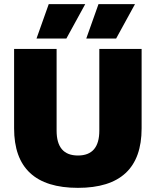

<svg xmlns="http://www.w3.org/2000/svg" viewBox="-20 -896 751 926"><path d="M663 -660V-277Q663 10 356 10Q48 10 48 -277V-660H253V-266Q253 -146 356 -146Q459 -146 459 -266V-660ZM455 -876H631L540 -710H396ZM215 -876H391L300 -710H156Z"/></svg>

Font: Work Sans ExtraBold
Style: Regular
Weight: 800
Designer: Wei Huang
Foundry: Wei Huang
Version: Version 2.012; ttfautohint (v1.8.3)